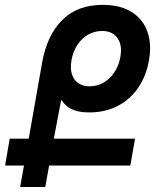

<svg xmlns="http://www.w3.org/2000/svg" viewBox="-26 -752 646 772"><path d="M70.5 -86.5H-5.5L13 -194.5H89.5L143.5 -501Q163 -610 224 -671.2Q285 -732.5 387 -732.5Q449 -732.5 491.8 -710.2Q534.5 -688 556 -648.5Q577.5 -609 577.5 -557Q577.5 -534 573 -509Q562 -447 530 -399.8Q498 -352.5 447.8 -326.2Q397.5 -300 333.5 -300Q299.5 -300 277.5 -307.2Q255.5 -314.5 243 -325Q230.5 -335.5 220 -350.5L190.5 -194.5H517L498 -86.5H171.5L156 0H55ZM259 -484Q259 -447.5 279 -426.2Q299 -405 334.5 -405Q365 -405 390.8 -420Q416.5 -435 434.2 -461.8Q452 -488.5 458 -523.5Q460.5 -538.5 460.5 -549Q460.5 -585 440.2 -606.2Q420 -627.5 385 -627.5Q354.5 -627.5 328.5 -612.8Q302.5 -598 285 -571.2Q267.5 -544.5 261.5 -510Q259 -495 259 -484Z"/></svg>

Font: JuliaMono MediumItalic
Style: Regular
Weight: 500
Italic angle: -9°
Monospace: yes
Designer: cormullion
Foundry: corm
Version: Version 0.049; ttfautohint (v1.8.4)